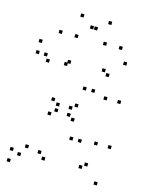

<svg xmlns="http://www.w3.org/2000/svg" viewBox="-138 -1037 896 1136"><g transform="rotate(15 310.0 -469.5)"><path d="M567.5 10V-10H547.5V10ZM592.1 -218.8V-238.8H572.1V-218.8ZM508.2 -218.8V-238.8H488.2V-218.8ZM455.8 -61.2V-81.2H435.8V-61.2ZM484.4 -83.2V-103.2H464.4V-83.2ZM198.9 -83.2V-103.2H178.9V-83.2ZM230.8 -51.6V-71.6H210.8V-51.6ZM230.8 -348V-368H210.8V-348ZM196.7 -319.2V-339.2H176.7V-319.2ZM338.8 -319.2V-339.2H318.8V-319.2ZM308.8 -340.6V-360.6H288.8V-340.6ZM359.8 -209.2V-229.2H339.8V-209.2ZM412.1 -209.2V-229.2H392.1V-209.2ZM412.1 -515.5V-535.5H392.1V-515.5ZM359.8 -515.5V-535.5H339.8V-515.5ZM308.8 -384.1V-404.1H288.8V-384.1ZM339.2 -406V-426H319.2V-406ZM196.7 -406V-426H176.7V-406ZM230.8 -383.5V-403.5H210.8V-383.5ZM230.8 -644.2V-664.2H210.8V-644.2ZM214.8 -627.2V-647.2H194.8V-627.2ZM469.8 -627.2V-647.2H449.8V-627.2ZM440.8 -648.8V-668.8H420.8V-648.8ZM493.6 -491.2V-511.2H473.6V-491.2ZM577.5 -491.2V-511.2H557.5V-491.2ZM552.9 -720V-740H532.9V-720ZM35.5 -720V-740H15.5V-720ZM35.5 -651.5V-671.5H15.5V-651.5ZM106.5 -618.4V-638.4H86.5V-618.4ZM85.4 -650.8V-670.8H65.4V-650.8ZM85.4 -40.4V-60.4H65.4V-40.4ZM118.2 -96.6V-116.6H98.2V-96.6ZM35.5 -58.5V-78.5H15.5V-58.5ZM35.5 10V-10H15.5V10ZM232.8 -802.5V-822.5H212.8V-802.5ZM332.3 -876.2V-896.2H312.3V-876.2ZM307.7 -876.2V-896.2H287.7V-876.2ZM407.2 -802.5V-822.5H387.2V-802.5ZM503.9 -802.5V-822.5H483.9V-802.5ZM405.2 -929.4V-949.4H385.2V-929.4ZM234.8 -929.4V-949.4H214.8V-929.4ZM136.1 -802.5V-822.5H116.1V-802.5Z"/></g></svg>

Font: Monaspace Xenon Dots Var
Style: Regular
Weight: 400
Designer: Riley Cran and the Lettermatic Team
Version: Version 1.100 (Monaspace Xenon Dots)